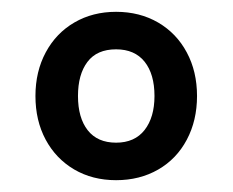

<svg xmlns="http://www.w3.org/2000/svg" viewBox="-20 -575 394 325"><path d="M176.5 -270Q136.5 -270 105.5 -288.2Q74.5 -306.5 57.2 -338.8Q40 -371 40 -412.5Q40 -454 57.5 -486.5Q75 -519 106 -537Q137 -555 176.5 -555Q216.5 -555 247.8 -536.8Q279 -518.5 296.2 -486.2Q313.5 -454 313.5 -412.5Q313.5 -371 296.2 -338.5Q279 -306 247.8 -288Q216.5 -270 176.5 -270ZM176.5 -333.5Q208 -333.5 224.8 -355Q241.5 -376.5 241.5 -412.5Q241.5 -449.5 224.8 -470.5Q208 -491.5 176.5 -491.5Q144 -491.5 128 -470.2Q112 -449 112 -412.5Q112 -375.5 128.5 -354.5Q145 -333.5 176.5 -333.5Z"/></svg>

Font: Vela Sans ExtBd
Style: Regular
Weight: 800
Designer: Principal design: Mikhail Sharanda - project Manrope.
Design modification: Ravid Balaliev
Foundry: Mikhail Sharanda
Version: Version 1.001